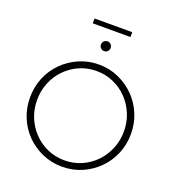

<svg xmlns="http://www.w3.org/2000/svg" viewBox="-156 -1005 1038 1137"><g transform="rotate(20 363.0 -436.5)"><path d="M362.5 9Q297.2 9 239.2 -16Q181.2 -41 137.5 -84.7Q93.8 -128.5 69.4 -187.2Q45.1 -245.8 45.1 -312.5Q45.1 -379.2 69.4 -437.8Q93.8 -496.5 137.5 -540.3Q181.2 -584 239.2 -609.4Q297.2 -634.7 363.2 -634.7Q429.2 -634.7 486.8 -609.4Q544.4 -584 588.2 -540.3Q631.9 -496.5 656.6 -437.8Q681.2 -379.2 681.2 -312.5Q681.2 -245.8 656.6 -187.2Q631.9 -128.5 588.2 -84.7Q544.4 -41 486.8 -16Q429.2 9 362.5 9ZM363.2 -31.2Q420.8 -31.2 470.5 -53.1Q520.1 -75 557.3 -113.5Q594.4 -152.1 615.6 -203.1Q636.8 -254.2 636.8 -312.5Q636.8 -370.8 615.6 -421.9Q594.4 -472.9 557.3 -511.5Q520.1 -550 470.5 -571.9Q420.8 -593.8 363.2 -593.8Q305.6 -593.8 255.9 -571.9Q206.2 -550 168.8 -511.5Q131.2 -472.9 110.4 -421.9Q89.6 -370.8 89.6 -312.5Q89.6 -254.2 110.4 -203.5Q131.2 -152.8 168.8 -113.9Q206.2 -75 255.9 -53.1Q305.6 -31.2 363.2 -31.2ZM363.2 -719.4Q354.9 -719.4 347.9 -723.6Q341 -727.8 336.8 -734.7Q332.6 -741.7 332.6 -750Q332.6 -759 336.8 -766Q341 -772.9 347.9 -777.1Q354.9 -781.2 363.2 -781.2Q372.2 -781.2 378.8 -777.1Q385.4 -772.9 389.6 -766Q393.8 -759 393.8 -750Q393.8 -741.7 389.9 -734.7Q386.1 -727.8 379.2 -723.6Q372.2 -719.4 363.2 -719.4ZM244.4 -851.4V-881.9H481.9V-851.4Z"/></g></svg>

Font: Afacad Flux ExtraLight
Style: Regular
Weight: 250
Designer: Kristian Moeller
Foundry: Dicotype
Version: Version 1.100